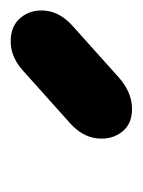

<svg xmlns="http://www.w3.org/2000/svg" viewBox="26 -862 266 358"><g transform="rotate(-90 159.0 -683.0)"><path d="M140 -570Q168 -572 193 -594L289 -680Q315 -703 318 -730.5Q321 -758 305 -777.5Q289 -797 258 -796Q230 -795 205 -772L109 -686Q83 -663 80 -635Q77 -607 93 -587.5Q109 -568 140 -570Z"/></g></svg>

Font: Balsamiq Sans
Style: Bold Italic
Weight: 700
Italic angle: -12°
Designer: Michael Angeles
Foundry: Balsamiq SRL
Version: Version 1.020; ttfautohint (v1.8.4.7-5d5b);gftools[0.9.26]